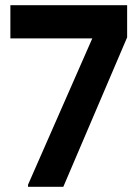

<svg xmlns="http://www.w3.org/2000/svg" viewBox="-20 -720 535 740"><path d="M88 0V-8L377 -666L429 -572H20V-700H470V-576L224 0Z"/></svg>

Font: Fustat ExtraBold
Style: Regular
Weight: 800
Designer: Mohamed Gaber, Khaled Hosny, Laura Garcia Mut
Foundry: Kief Type Foundry, Alif Type Foundry, Hard Type Foundry
Version: Version 1.007